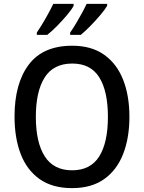

<svg xmlns="http://www.w3.org/2000/svg" viewBox="-20 -961 743 991"><path d="M648 -358Q648 -249 615.5 -166Q583 -83 517.5 -36.5Q452 10 352 10Q250 10 184 -37Q118 -84 86.5 -167Q55 -250 55 -359Q55 -530 128.5 -627.5Q202 -725 353 -725Q452 -725 517.5 -678.5Q583 -632 615.5 -549.5Q648 -467 648 -358ZM165 -358Q165 -226 211 -154Q257 -82 352 -82Q447 -82 492 -153.5Q537 -225 537 -358Q537 -490 492.5 -561.5Q448 -633 353 -633Q256 -633 210.5 -561Q165 -489 165 -358ZM533 -931Q522 -912 498 -883.5Q474 -855 446.5 -827Q419 -799 397 -781H342V-793Q357 -814 373 -841Q389 -868 403.5 -894.5Q418 -921 427 -941H533ZM360 -931Q350 -912 326.5 -884Q303 -856 275.5 -828Q248 -800 224 -781H170V-793Q192 -825 216.5 -868Q241 -911 255 -941H360Z"/></svg>

Font: Noto Sans Lao UI SemCond Med
Style: Regular
Weight: 500
Width: 4
Designer: Monotype Design Team
Foundry: Monotype Imaging Inc.
Version: Version 2.000; ttfautohint (v1.8.4.7-5d5b)